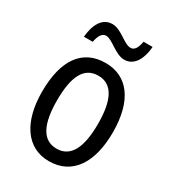

<svg xmlns="http://www.w3.org/2000/svg" viewBox="-179 -831 852 942"><g transform="rotate(30 246.5 -360.0)"><path d="M89 -605H139C146 -643 160 -664 182 -664C217 -664 265 -606 316 -606C366 -606 400 -651 406 -730H355C348 -694 337 -672 314 -672C276 -672 232 -729 180 -729C122 -729 95 -673 89 -605ZM447 -269C447 -450 371 -547 247 -547C114 -547 46 -446 46 -269C46 -98 119 10 245 10C378 10 447 -99 447 -269ZM131 -269C131 -404 166 -475 247 -475C326 -475 363 -404 363 -269C363 -134 326 -62 247 -62C167 -62 131 -135 131 -269Z"/></g></svg>

Font: Noto Sans Lao Looped Condensed
Style: Regular
Weight: 400
Width: 3
Designer: Mark Frömberg, Ben Mitchell
Foundry: The Fontpad Ltd
Version: Version 1.003